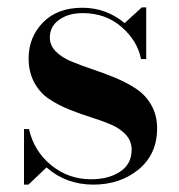

<svg xmlns="http://www.w3.org/2000/svg" viewBox="-20 -490 486 520"><path d="M57 10H45V-140.5H58.5Q72 -80.5 118.8 -42.5Q165.5 -4.5 226.5 -4.5Q274 -4.5 305.2 -25Q336.5 -45.5 336.5 -84.5Q336.5 -108 321 -125Q305.5 -142 281 -152.5Q256.5 -163 226.8 -172.2Q197 -181.5 167.2 -193.5Q137.5 -205.5 113 -221.8Q88.5 -238 73 -266.2Q57.5 -294.5 57.5 -332Q57.5 -389 96.2 -429Q135 -469 203 -469Q267.5 -469 317.5 -427.5L364 -470H376V-330H362Q352 -380 309 -417.2Q266 -454.5 204 -454.5Q165.5 -454.5 140.2 -436.5Q115 -418.5 115 -388.5Q115 -367 131 -350.8Q147 -334.5 172.8 -323.8Q198.5 -313 229.2 -302.8Q260 -292.5 291 -279.8Q322 -267 347.8 -250.2Q373.5 -233.5 389.5 -206Q405.5 -178.5 405.5 -142.5Q405.5 -72.5 355.5 -31.2Q305.5 10 233 10Q159 10 106 -36.5Z"/></svg>

Font: Bodoni* 16pt Medium
Style: Regular
Weight: 500
Version: Version 2.3